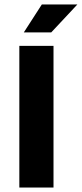

<svg xmlns="http://www.w3.org/2000/svg" viewBox="-20 -834 364 854"><path d="M218 -630V0H66V-630ZM208 -690H86L166 -814H324Z"/></svg>

Font: Mukta Mahee ExtraBold
Style: Regular
Weight: 800
Designer: Shuchita Grover, Noopur Datye, Girish Dalvi, Yashodeep Gholap
Foundry: Ek Type
Version: Version 2.538;PS 1.000;hotconv 16.6.51;makeotf.lib2.5.65220;